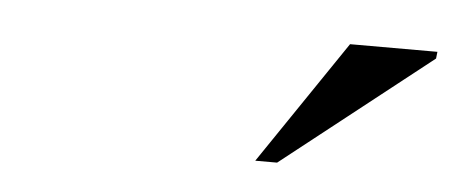

<svg xmlns="http://www.w3.org/2000/svg" viewBox="-28 -735 600 254"><g transform="rotate(5 272.0 -608.0)"><path d="M317 -526 428.5 -690.5H544.5L543.5 -681.5L346 -526Z"/></g></svg>

Font: Newsreader 36pt Medium
Style: Italic
Weight: 500
Italic angle: -17°
Designer: Hugues Gentile
Foundry: Production Type
Version: Version 1.003